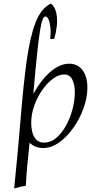

<svg xmlns="http://www.w3.org/2000/svg" viewBox="-20 -810 546 1070"><path d="M59 240Q81 23 95.5 -155Q110 -333 128 -466Q146 -599 177 -681.5Q208 -764 264 -790Q287 -771 294 -736.5Q301 -702 296.5 -664Q292 -626 282 -593H260Q264 -626 261 -654.5Q258 -683 251 -700.5Q244 -718 232 -718Q225 -718 218 -702Q211 -686 203.5 -642Q196 -598 187 -513Q178 -428 166 -290H168Q206 -361 259 -408Q312 -455 366 -455Q412 -455 439.5 -419.5Q467 -384 467 -322Q467 -267 446 -208Q425 -149 389.5 -98.5Q354 -48 310 -16.5Q266 15 220 15Q199 15 179 7.5Q159 0 145 -15Q138 46 132 111.5Q126 177 124 225Q90 231 59 240ZM226 -15Q262 -15 293 -41Q324 -67 347.5 -109.5Q371 -152 384 -201Q397 -250 397 -295Q397 -338 383 -366.5Q369 -395 337 -395Q308 -395 276 -372Q244 -349 216.5 -310Q189 -271 171.5 -223Q154 -175 154 -124Q154 -97 160.5 -72Q167 -47 183 -31Q199 -15 226 -15Z"/></svg>

Font: Bona Nova SC
Style: Italic
Weight: 400
Italic angle: -4°
Designer: Mateusz Machalski
Foundry: Capitalics
Version: Version 4.001; ttfautohint (v1.8.4.7-5d5b)